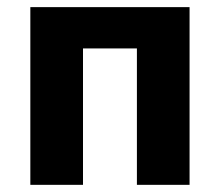

<svg xmlns="http://www.w3.org/2000/svg" viewBox="-20 -516 614 536"><path d="M64.7 0V-496.1H509.2V0H362.2V-380.8H211.7V0Z"/></svg>

Font: Source Sans 3 Variable
Style: Regular
Weight: 200
Designer: Paul D. Hunt
Foundry: Adobe Systems Incorporated
Version: Version 3.026